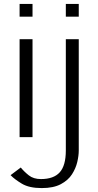

<svg xmlns="http://www.w3.org/2000/svg" viewBox="-20 -700 501 980"><path d="M80 0V-500H146V0ZM80 -615V-680H146V-615ZM193 260Q129 260 91.5 237.5Q54 215 34 194L86 155Q103 176 127 195Q151 214 189 214Q254 214 285 179.5Q316 145 316 68V-500H382V68Q382 94 374.5 126.5Q367 159 347.5 189.5Q328 220 290.5 240Q253 260 193 260ZM316 -615V-680H382V-615Z"/></svg>

Font: Panamera
Style: Regular
Weight: 400
Designer: Bastien Sozeau
Foundry: NBR — Bastien Sozeau
Version: Version 3.002; ttfautohint (v1.8.4.7-5d5b);gftools[0.9.33]